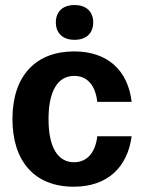

<svg xmlns="http://www.w3.org/2000/svg" viewBox="-20 -712 557 745"><path d="M269.2 -557.5C316.7 -557.5 341.7 -585 341.7 -625C341.7 -665 316.7 -692.5 269.2 -692.5C221.7 -692.5 196.7 -665 196.7 -625C196.7 -585 221.7 -557.5 269.2 -557.5ZM265.8 12.5C398.3 12.5 475 -64.2 490.8 -183.3H357.5C350 -119.2 317.5 -82.5 267.5 -82.5C203.3 -82.5 168.3 -141.7 168.3 -250C168.3 -357.5 203.3 -417.5 268.3 -417.5C317.5 -417.5 350 -382.5 357.5 -316.7H490.8C476.7 -437.5 399.2 -512.5 267.5 -512.5C120.8 -512.5 28.3 -420 28.3 -250C28.3 -89.2 111.7 12.5 265.8 12.5Z"/></svg>

Font: Familjen Grotesk GF
Style: Bold
Weight: 700
Designer: Anders Wikstroem, Jonas Baeckman, Matilda Gysing, Kristian Moeller
Foundry: Familjen STHLM AB
Version: Version 2.000; Beta; Release 4; Build 6